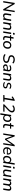

<svg xmlns="http://www.w3.org/2000/svg" viewBox="5432 -6186 934 11837"><g transform="rotate(90 5898.5 -267.0)"><path d="M46 0 158 -705H229L572 -115H550L643 -705H729L617 0H547L204 -590H226L132 0Z M949 9Q897 9 860.5 -12.5Q824 -34 809 -79Q794 -124 804 -194L851 -487H942L895 -194Q888 -151 895 -122Q902 -93 923 -79Q944 -65 979 -65Q1023 -65 1056 -85Q1089 -105 1110 -140.5Q1131 -176 1138 -224L1180 -487H1271L1194 0H1105L1122 -108H1132Q1107 -52 1059.5 -21.5Q1012 9 949 9Z M1341 0 1418 -487H1507L1490 -379H1481Q1506 -435 1553.5 -465.5Q1601 -496 1668 -496Q1722 -496 1758.5 -474.5Q1795 -453 1810.5 -408Q1826 -363 1815 -294L1768 0H1677L1724 -293Q1731 -337 1723.5 -365.5Q1716 -394 1695 -408Q1674 -422 1638 -422Q1591 -422 1557 -402.5Q1523 -383 1502 -347.5Q1481 -312 1474 -263L1432 0Z M2000 -604 2016 -702H2124L2108 -604ZM1912 0 1990 -487H2081L2003 0Z M2357 9Q2299 9 2261 -13.5Q2223 -36 2208 -76Q2193 -116 2202 -170L2241 -417H2146L2157 -487H2252L2275 -635H2366L2343 -487H2495L2484 -417H2332L2294 -179Q2284 -119 2306 -93.5Q2328 -68 2376 -68Q2392 -68 2407 -71Q2422 -74 2434 -78L2442 -9Q2428 -1 2404 4Q2380 9 2357 9Z M2726 9Q2659 9 2610.5 -17Q2562 -43 2536.5 -91.5Q2511 -140 2511 -206Q2511 -269 2529.5 -322Q2548 -375 2583 -414Q2618 -453 2665.5 -474.5Q2713 -496 2770 -496Q2838 -496 2886 -470Q2934 -444 2960 -395.5Q2986 -347 2986 -280Q2986 -218 2967 -165Q2948 -112 2913.5 -73Q2879 -34 2831.5 -12.5Q2784 9 2726 9ZM2729 -63Q2782 -63 2818.5 -92.5Q2855 -122 2874.5 -172.5Q2894 -223 2894 -284Q2894 -352 2860.5 -388Q2827 -424 2768 -424Q2715 -424 2678 -394.5Q2641 -365 2622 -315Q2603 -265 2603 -203Q2603 -135 2636.5 -99Q2670 -63 2729 -63Z M3586 9Q3535 9 3486 0.5Q3437 -8 3393.5 -27Q3350 -46 3315 -77L3352 -147Q3389 -119 3427.5 -102Q3466 -85 3507.5 -78Q3549 -71 3594 -71Q3646 -71 3684.5 -85.5Q3723 -100 3744.5 -127Q3766 -154 3766 -190Q3766 -216 3754 -237Q3742 -258 3715 -273.5Q3688 -289 3641 -299L3536 -324Q3466 -341 3424 -383Q3382 -425 3382 -501Q3382 -550 3402.5 -589.5Q3423 -629 3460 -657Q3497 -685 3545.5 -699.5Q3594 -714 3649 -714Q3716 -714 3781.5 -693.5Q3847 -673 3894 -626L3857 -557Q3812 -598 3757.5 -616Q3703 -634 3647 -634Q3597 -634 3558 -618Q3519 -602 3497 -574Q3475 -546 3475 -507Q3475 -459 3499.5 -436Q3524 -413 3573 -401L3677 -375Q3771 -355 3815 -310Q3859 -265 3859 -201Q3859 -149 3837.5 -110Q3816 -71 3778.5 -44.5Q3741 -18 3691.5 -4.5Q3642 9 3586 9Z M4104 9Q4061 9 4024.5 -10Q3988 -29 3965.5 -62.5Q3943 -96 3943 -138Q3943 -190 3972 -221.5Q4001 -253 4062 -268.5Q4123 -284 4218 -284H4299L4290 -226H4228Q4155 -226 4113 -218.5Q4071 -211 4052.5 -193Q4034 -175 4034 -144Q4034 -102 4062 -79.5Q4090 -57 4128 -57Q4163 -57 4193.5 -73Q4224 -89 4245.5 -118.5Q4267 -148 4273 -190L4292 -311Q4301 -366 4277 -395.5Q4253 -425 4191 -425Q4147 -425 4106 -412.5Q4065 -400 4026 -373L4002 -439Q4026 -457 4058.5 -469.5Q4091 -482 4128 -489Q4165 -496 4202 -496Q4273 -496 4314.5 -469.5Q4356 -443 4371 -396.5Q4386 -350 4376 -287L4330 0H4244L4261 -109H4271Q4258 -69 4231.5 -42.5Q4205 -16 4172 -3.5Q4139 9 4104 9Z M4474 0 4551 -487H4640L4623 -379H4614Q4639 -435 4686.5 -465.5Q4734 -496 4801 -496Q4855 -496 4891.5 -474.5Q4928 -453 4943.5 -408Q4959 -363 4948 -294L4901 0H4810L4857 -293Q4864 -337 4856.5 -365.5Q4849 -394 4828 -408Q4807 -422 4771 -422Q4724 -422 4690 -402.5Q4656 -383 4635 -347.5Q4614 -312 4607 -263L4565 0Z M5235 9Q5175 9 5123.5 -7Q5072 -23 5038 -51L5070 -112Q5094 -94 5121 -82Q5148 -70 5177 -64.5Q5206 -59 5236 -59Q5288 -59 5317.5 -79.5Q5347 -100 5347 -136Q5347 -160 5331 -176Q5315 -192 5285 -199L5190 -221Q5140 -232 5110.5 -264Q5081 -296 5081 -342Q5081 -386 5105.5 -420.5Q5130 -455 5176 -475.5Q5222 -496 5285 -496Q5318 -496 5350 -489Q5382 -482 5410 -468.5Q5438 -455 5457 -435L5426 -375Q5397 -402 5360 -415Q5323 -428 5281 -428Q5227 -428 5196.5 -406Q5166 -384 5166 -347Q5166 -324 5179.5 -308Q5193 -292 5223 -285L5317 -263Q5372 -250 5401.5 -220Q5431 -190 5431 -143Q5431 -95 5406.5 -61Q5382 -27 5337.5 -9Q5293 9 5235 9Z M5836 0 5849 -79H6009L6096 -626L6148 -622L5957 -513L5926 -586L6135 -705H6201L6102 -79H6252L6240 0Z M6408 0 6419 -69 6690 -322Q6728 -358 6757 -392Q6786 -426 6802.5 -461Q6819 -496 6819 -534Q6819 -581 6787 -607.5Q6755 -634 6698 -634Q6647 -634 6599.5 -613.5Q6552 -593 6505 -555L6475 -627Q6508 -654 6546 -674Q6584 -694 6626 -704Q6668 -714 6713 -714Q6773 -714 6818 -692.5Q6863 -671 6887.5 -633.5Q6912 -596 6912 -547Q6912 -490 6890 -442Q6868 -394 6831 -351Q6794 -308 6746 -266L6511 -52L6510 -79H6869L6856 0Z M6960 180 7066 -487H7155L7139 -386H7130Q7148 -420 7174.5 -445Q7201 -470 7236 -483Q7271 -496 7312 -496Q7369 -496 7410.5 -471Q7452 -446 7475.5 -398.5Q7499 -351 7499 -286Q7499 -206 7470 -139Q7441 -72 7386.5 -31.5Q7332 9 7254 9Q7196 9 7151 -20Q7106 -49 7089 -107H7097L7051 180ZM7242 -63Q7295 -63 7331.5 -92.5Q7368 -122 7387.5 -172.5Q7407 -223 7407 -284Q7407 -352 7373.5 -388Q7340 -424 7281 -424Q7228 -424 7191 -394.5Q7154 -365 7135 -315Q7116 -265 7116 -203Q7116 -135 7149.5 -99Q7183 -63 7242 -63Z M7778 9Q7720 9 7682 -13.5Q7644 -36 7629 -76Q7614 -116 7623 -170L7662 -417H7567L7578 -487H7673L7696 -635H7787L7764 -487H7916L7905 -417H7753L7715 -179Q7705 -119 7727 -93.5Q7749 -68 7797 -68Q7813 -68 7828 -71Q7843 -74 7855 -78L7863 -9Q7849 -1 7825 4Q7801 9 7778 9Z M8202 0 8314 -705H8389L8584 -178H8555L8919 -705H8999L8887 0H8802L8894 -579H8918L8592 -108H8534L8357 -577H8378L8287 0Z M9284 9Q9214 9 9162.5 -17.5Q9111 -44 9083 -92.5Q9055 -141 9055 -207Q9055 -287 9087 -352.5Q9119 -418 9178 -457Q9237 -496 9317 -496Q9394 -496 9439 -461Q9484 -426 9500 -368.5Q9516 -311 9507 -246L9504 -223H9126L9134 -281H9452L9434 -267Q9441 -313 9431 -349.5Q9421 -386 9393 -408Q9365 -430 9316 -430Q9264 -430 9229 -406.5Q9194 -383 9174.5 -347Q9155 -311 9149 -270L9144 -245Q9136 -190 9150.5 -149Q9165 -108 9200.5 -85.5Q9236 -63 9290 -63Q9336 -63 9375.5 -76Q9415 -89 9447 -117L9474 -56Q9441 -25 9389.5 -8Q9338 9 9284 9Z M9776 9Q9720 9 9678 -16.5Q9636 -42 9612.5 -89Q9589 -136 9589 -200Q9589 -281 9618 -348.5Q9647 -416 9701.5 -456Q9756 -496 9833 -496Q9891 -496 9936.5 -467Q9982 -438 9999 -380H9992L10043 -705H10134L10022 0H9932L9949 -101H9957Q9940 -67 9913 -42.5Q9886 -18 9851.5 -4.5Q9817 9 9776 9ZM9807 -63Q9860 -63 9897 -92.5Q9934 -122 9953 -172.5Q9972 -223 9972 -284Q9972 -352 9938.5 -388Q9905 -424 9846 -424Q9793 -424 9756.5 -394.5Q9720 -365 9700.5 -315Q9681 -265 9681 -203Q9681 -135 9714.5 -99Q9748 -63 9807 -63Z M10256 -604 10272 -702H10380L10364 -604ZM10168 0 10246 -487H10337L10259 0Z M10579 9Q10527 9 10490.5 -12.5Q10454 -34 10439 -79Q10424 -124 10434 -194L10481 -487H10572L10525 -194Q10518 -151 10525 -122Q10532 -93 10553 -79Q10574 -65 10609 -65Q10653 -65 10686 -85Q10719 -105 10740 -140.5Q10761 -176 10768 -224L10810 -487H10901L10824 0H10735L10752 -108H10762Q10737 -52 10689.5 -21.5Q10642 9 10579 9Z M10973 0 11050 -487H11139L11121 -377L11111 -378Q11138 -436 11183.5 -466Q11229 -496 11284 -496Q11341 -496 11377.5 -465Q11414 -434 11423 -374L11411 -378Q11436 -434 11482.5 -465Q11529 -496 11593 -496Q11644 -496 11679 -474.5Q11714 -453 11728.5 -408.5Q11743 -364 11732 -294L11685 0H11594L11641 -297Q11648 -339 11641.5 -367Q11635 -395 11615.5 -408.5Q11596 -422 11563 -422Q11524 -422 11493.5 -403Q11463 -384 11443.5 -349Q11424 -314 11416 -263L11374 0H11283L11330 -297Q11337 -339 11330.5 -367Q11324 -395 11305 -408.5Q11286 -422 11253 -422Q11223 -422 11199 -411Q11175 -400 11156 -380Q11137 -360 11124 -330.5Q11111 -301 11106 -263L11064 0Z"/></g></svg>

Font: Nunito Sans 12pt Medium
Style: Italic
Weight: 500
Italic angle: -9°
Designer: Vernon Adams
Foundry: Vernon Adams
Version: Version 3.101;gftools[0.9.27]